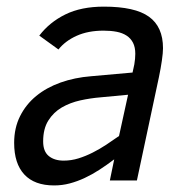

<svg xmlns="http://www.w3.org/2000/svg" viewBox="-20 -547 566 582"><path d="M313 0 326.2 -64Q303.7 -46.9 281.5 -32.5Q259.3 -18.1 236.8 -7.6Q214.4 2.9 191.4 9Q168.5 15.1 144 15.1Q84.5 15.1 53.7 -18.1Q22.9 -51.3 22.9 -113.8Q22.9 -159.2 40.8 -194.8Q58.6 -230.5 89.8 -256.1Q121.1 -281.7 163.8 -296.9Q206.5 -312 255.9 -315.9L381.8 -327.1L387.2 -352.1Q390.1 -369.6 390.1 -383.8Q390.1 -403.8 383.3 -417.2Q376.5 -430.7 363.8 -439Q351.1 -447.3 333.5 -450.7Q315.9 -454.1 293.9 -454.1Q247.1 -454.1 212.4 -438.5Q177.7 -422.9 157.2 -397L99.1 -439Q129.9 -479.5 178 -503.2Q226.1 -526.9 294.9 -526.9Q389.2 -526.9 431.6 -496.3Q474.1 -465.8 474.1 -400.9Q474.1 -387.2 470.7 -363.5Q467.3 -339.8 461.9 -314L395 0ZM368.2 -259.8 285.2 -252Q254.4 -249.5 223.4 -242.7Q192.4 -235.8 167.2 -221.2Q142.1 -206.5 126.5 -181.6Q110.8 -156.7 110.8 -118.2Q110.8 -87.9 127.9 -74Q145 -60.1 172.9 -60.1Q195.8 -60.1 217.8 -66.9Q239.7 -73.7 261 -84.5Q282.2 -95.2 302.2 -108.4Q322.3 -121.6 340.8 -134.8Z"/></svg>

Font: Lorenzo Sans
Style: Italic
Weight: 400
Italic angle: -12°
Foundry: Intel Corporation
Version: Version 1.00; ttfautohint (v1.5)